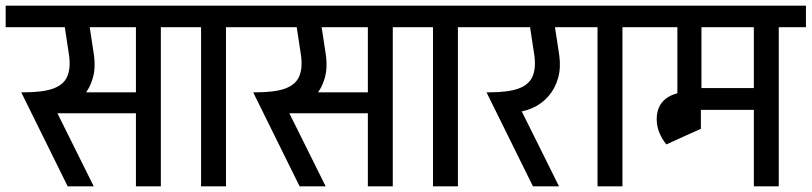

<svg xmlns="http://www.w3.org/2000/svg" viewBox="-50 -658 2866 678"><path d="M276 -562V-638H441V-562ZM106 -258V-332H443V-258ZM70 -261 35 -332Q102 -332 138.5 -345.5Q175 -359 187.5 -388Q200 -417 194 -462H282Q288 -418 277.5 -381.5Q267 -345 243.5 -318Q220 -291 186 -276Q152 -261 110 -261ZM189 0 25 -332H116L281 0ZM194 -462 173 -600H261L282 -462ZM-30 -562V-638H371V-562ZM430 0V-626H518V0ZM334 -562V-638H614V-562Z M660 0V-626H748V0ZM564 -562V-638H844V-562Z M1095 -562V-638H1260V-562ZM925 -258V-332H1262V-258ZM889 -261 854 -332Q921 -332 957.5 -345.5Q994 -359 1006.5 -388Q1019 -417 1013 -462H1101Q1107 -418 1096.5 -381.5Q1086 -345 1062.5 -318Q1039 -291 1005 -276Q971 -261 929 -261ZM1008 0 844 -332H935L1100 0ZM1013 -462 992 -600H1080L1101 -462ZM789 -562V-638H1190V-562ZM1249 0V-626H1337V0ZM1153 -562V-638H1433V-562Z M1479 0V-626H1567V0ZM1383 -562V-638H1663V-562Z M1713 -261 1678 -332Q1745 -332 1781.5 -345.5Q1818 -359 1830.5 -388Q1843 -417 1837 -462H1925Q1931 -418 1920.5 -381.5Q1910 -345 1886.5 -318Q1863 -291 1829 -276Q1795 -261 1753 -261ZM1832 0 1668 -332H1759L1924 0ZM1837 -462 1816 -600H1904L1925 -462ZM1613 -562V-638H2014V-562Z M2060 0V-626H2148V0ZM1964 -562V-638H2244V-562Z M2194 -562V-638H2577V-562ZM2342 -302V-630H2427V-302ZM2373 -180V-320H2425V-203ZM2378 -270V-347H2631V-270ZM2269 -237Q2269 -284 2300.5 -309Q2332 -334 2391 -334V-280Q2366 -280 2353.5 -268.5Q2341 -257 2341 -237ZM2303 -148Q2269 -191 2269 -237H2341Q2341 -216 2368 -181ZM2303 -148 2323 -294H2391V-188ZM2612 0V-626H2700V0ZM2516 -562V-638H2796V-562Z"/></svg>

Font: Akshar Light
Style: Regular
Weight: 400
Version: Version 1.100